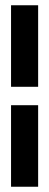

<svg xmlns="http://www.w3.org/2000/svg" viewBox="-20 -640 186 730"><path d="M22 70H125V-240H22ZM22 -310H125V-620H22Z"/></svg>

Font: Charger Sport
Style: Blk
Weight: 900
Designer: Jasper
Foundry: Cannot Into Space Fonts
Version: Version 1.1